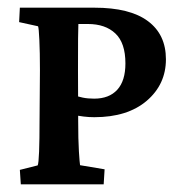

<svg xmlns="http://www.w3.org/2000/svg" viewBox="-20 -480 479 500"><path d="M34.2 0 31.7 -37.6 78.1 -49.3Q80.6 -54.2 81.8 -85.2Q83 -116.2 83 -165.5L84 -297.4Q84 -344.2 82.5 -375.7Q81.1 -407.2 79.1 -411.6L29.8 -422.4L31.7 -460H225.6Q318.4 -460 365.2 -425Q412.1 -390.1 412.1 -325.7Q412.1 -260.3 362.1 -217.5Q312 -174.8 225.6 -174.8Q211.4 -174.8 197.8 -176.5Q184.1 -178.2 172.4 -180.2V-232.4Q182.6 -228.5 195.6 -225.8Q208.5 -223.1 225.1 -223.1Q264.2 -223.1 285.4 -246.3Q306.6 -269.5 306.6 -314.9Q306.6 -368.2 280.5 -392.8Q254.4 -417.5 209 -417.5H184.1Q183.6 -409.2 183.3 -378.9Q183.1 -348.6 183.1 -297.4L183.6 -165.5Q183.6 -116.2 185.5 -85.4Q187.5 -54.7 188.5 -49.8L252.4 -39.1L250 0Z"/></svg>

Font: Lateef SemiBold
Style: Regular
Weight: 600
Designer: SIL International
Foundry: SIL International
Version: Version 4.200